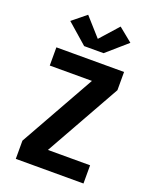

<svg xmlns="http://www.w3.org/2000/svg" viewBox="-177 -1090 954 1189"><g transform="rotate(20 300.0 -496.0)"><path d="M77 0V-120L355 -615H77V-735H523V-615L245 -120H523V0ZM364 -801H236L102 -918L193 -992L300 -872L407 -992L498 -918Z"/></g></svg>

Font: Iosevka Custom Heavy Extended
Style: Regular
Weight: 900
Width: 7
Monospace: yes
Designer: Belleve Invis
Foundry: Belleve Invis
Version: Version 11.2.4; ttfautohint (v1.8.4)